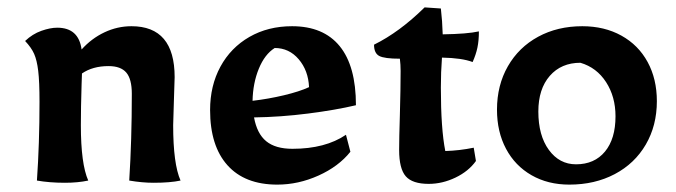

<svg xmlns="http://www.w3.org/2000/svg" viewBox="-20 -489 1831 520"><path d="M80 0Q87 -100 87 -213Q87 -268 83.5 -297Q80 -326 72.5 -343Q65 -360 48 -378Q68 -397 92 -405.5Q116 -414 135 -414Q193 -414 201 -355Q228 -385 263 -401.5Q298 -418 336 -418Q453 -418 453 -280L451 -217L449 -150Q449 -45 469 0Q441 6 396 6Q365 6 330 0Q337 -109 337 -235Q337 -275 322 -292.5Q307 -310 274 -310Q231 -310 202 -290L201 -261Q199 -197 199 -150Q199 -45 219 0Q191 6 156 6Q114 6 80 0Z M549 -191Q549 -257 577 -308.5Q605 -360 655.5 -389Q706 -418 771 -418Q856 -418 900 -364Q944 -310 944 -204Q889 -191 814.5 -181.5Q740 -172 668 -171Q676 -127 701 -106.5Q726 -86 772 -86Q861 -86 917 -124L929 -78Q897 -38 842.5 -13.5Q788 11 731 11Q643 11 596 -41.5Q549 -94 549 -191ZM817 -253Q815 -298 789 -328.5Q763 -359 724 -359Q697 -342 681 -303Q665 -264 664 -216Q707 -221 749 -231Q791 -241 817 -253Z M1061 -83Q1061 -114 1063 -178Q1065 -250 1065 -297Q1065 -314 1063 -330Q1021 -330 1007 -337.5Q993 -345 993 -368Q1062 -402 1130 -469L1174 -466Q1178 -432 1179 -396Q1246 -397 1277 -404Q1277 -379 1273 -360Q1269 -341 1260 -321Q1231 -332 1177 -333Q1174 -294 1174 -252Q1174 -140 1186 -80Q1224 -81 1263 -89L1269 -53Q1249 -25 1213.5 -8Q1178 9 1141 9Q1097 9 1079 -11.5Q1061 -32 1061 -83Z M1326 -192Q1326 -258 1355.5 -309.5Q1385 -361 1437.5 -389.5Q1490 -418 1557 -418Q1617 -418 1663 -392.5Q1709 -367 1734 -321Q1759 -275 1759 -215Q1759 -149 1729 -97.5Q1699 -46 1645 -17.5Q1591 11 1522 11Q1464 11 1419.5 -14.5Q1375 -40 1350.5 -86Q1326 -132 1326 -192ZM1647 -174Q1647 -227 1621.5 -266.5Q1596 -306 1552 -319Q1500 -319 1469 -283.5Q1438 -248 1438 -187Q1438 -122 1466.5 -83Q1495 -44 1540 -44Q1590 -44 1618.5 -78.5Q1647 -113 1647 -174Z"/></svg>

Font: Mirza SemiBold
Style: Regular
Weight: 600
Designer: Arabic design by Kourosh Beigpour, Latin design by Eduardo Tunni, engineering by Lasse Fister
Version: Version 1.0010g